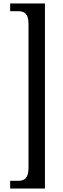

<svg xmlns="http://www.w3.org/2000/svg" viewBox="-20 -819 363 1098"><path d="M237 259V-799H38V-755H82C115 -755 143 -745 143 -682V142C143 205 115 215 82 215H38V259Z"/></svg>

Font: Noto Serif Sinhala ExtraCondensed Medium
Style: Regular
Weight: 500
Width: 2
Designer: Jelle Bosma - Monotype Design Team
Foundry: Monotype Imaging Inc.
Version: Version 2.007